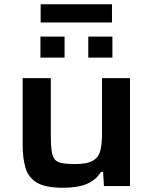

<svg xmlns="http://www.w3.org/2000/svg" viewBox="-20 -879 721 907"><path d="M277 8Q195 8 154.5 -16Q114 -40 100.5 -85.5Q87 -131 87 -197V-510H220V-240Q220 -193 224 -165.5Q228 -138 239.5 -125Q251 -112 274.5 -108Q298 -104 336 -104Q392 -104 419 -120Q446 -136 454 -168Q462 -200 462 -247V-510H594V0H471L467 -67H457Q435 -30 392 -11Q349 8 277 8ZM171 -607V-706H285V-607ZM397 -607V-706H511V-607ZM172 -773V-859H509V-773Z"/></svg>

Font: Saira Expanded SemiBold
Style: Regular
Weight: 600
Width: 7
Designer: Hector Gatti with collaboration of the Omnibus-Type team
Foundry: Omnibus-Type
Version: Version 1.100; ttfautohint (v1.8.3)